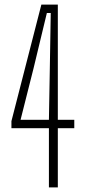

<svg xmlns="http://www.w3.org/2000/svg" viewBox="-20 -820 378 840"><path d="M194 0V-259H30V-290L161 -800H233V-296H305V-259H233V0ZM70 -296H194L198 -522L202 -763H185L127 -522Z"/></svg>

Font: Big Shoulders Text SC Thin
Style: Regular
Weight: 100
Designer: Patric King
Foundry: XO Type Co
Version: Version 2.002